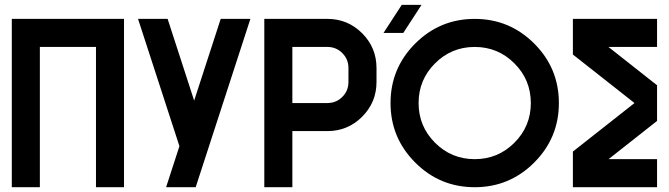

<svg xmlns="http://www.w3.org/2000/svg" viewBox="-20 -782 2794 802"><path d="M498 0H380.9V-585.9H146.5V0H29.3V-703.1H498Z M791 -361.8 901.9 -703.1H1025.9L797.4 0H673.8L729.5 -171.4L670.9 -351.6L556.6 -703.1H680.2Z M1347.7 -703.1Q1432.6 -703.1 1492.7 -643.1Q1552.7 -583 1552.7 -498V-439.5Q1552.7 -354.5 1492.7 -294.4Q1432.6 -234.4 1347.7 -234.4H1201.2V0H1084V-703.1ZM1435.5 -498Q1435.5 -534.7 1409.9 -560.3Q1384.3 -585.9 1347.7 -585.9H1201.2V-351.6H1347.7Q1384.3 -351.6 1409.9 -377.2Q1435.5 -402.8 1435.5 -439.5Z M1962.9 0Q1817.4 0 1714.4 -103Q1611.3 -206.1 1611.3 -351.6Q1611.3 -497.1 1714.4 -600.1Q1817.4 -703.1 1962.9 -703.1Q2108.4 -703.1 2211.4 -600.1Q2314.5 -497.1 2314.5 -351.6Q2314.5 -206.1 2211.4 -103Q2108.4 0 1962.9 0ZM1962.9 -117.2Q2060.1 -117.2 2128.7 -185.8Q2197.3 -254.4 2197.3 -351.6Q2197.3 -448.7 2128.7 -517.3Q2060.1 -585.9 1962.9 -585.9Q1865.7 -585.9 1797.1 -517.3Q1728.5 -448.7 1728.5 -351.6Q1728.5 -254.4 1797.1 -185.8Q1865.7 -117.2 1962.9 -117.2ZM1740.7 -761.7 1664.6 -644.5H1582L1658.2 -761.7Z M2522 -117.2H2724.6V0H2373V-148.9L2630.4 -351.6L2373 -554.2V-703.1H2724.6V-585.9H2521.5L2724.6 -425.8V-276.9Z"/></svg>

Font: Gerhaus
Style: Regular
Weight: 400
Designer: GGBotNet
Foundry: GGBotNet
Version: 1.01